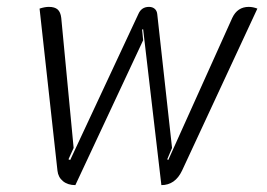

<svg xmlns="http://www.w3.org/2000/svg" viewBox="-20 -529 776 558"><path d="M147 -33 95 -504Q110 -509 122 -509Q139 -509 147.5 -501.5Q156 -494 158 -477L194 -99L179 -66L184 -64L382 -488Q391 -509 413 -509Q423 -509 429.5 -503.5Q436 -498 437 -488L480 -99L466 -66L469 -64L655 -477Q670 -509 703 -509Q715 -509 728 -504L509 -33Q489 9 449 9L396 -444L393 -443L396 -412L199 9Q177 9 163 -2.5Q149 -14 147 -33Z"/></svg>

Font: K2D ExtraLight
Style: Italic
Weight: 275
Italic angle: -10°
Designer: Katatrad Aksorn Co.,Ltd.
Foundry: Cadson Demak Co.,Ltd.
Version: Version 1.000; ttfautohint (v1.6)